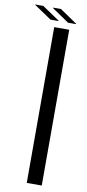

<svg xmlns="http://www.w3.org/2000/svg" viewBox="-162 -933 440 971"><g transform="rotate(10 58.0 -448.0)"><path d="M51 0V-800H128V0ZM26 -834 -63 -894V-896H-22L67 -836V-834ZM28 -894V-896H69L157 -836V-834H116Z"/></g></svg>

Font: Big Shoulders Display Medium
Style: Regular
Weight: 500
Designer: Patric King
Foundry: XO Type Co
Version: Version 1.000; ttfautohint (v1.8.2)